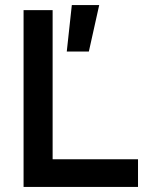

<svg xmlns="http://www.w3.org/2000/svg" viewBox="-20 -740 583 760"><path d="M73.3 0V-700H188.3V0ZM132.3 0V-109.7H526.3V0ZM244.3 -536 264.3 -720H372.7L331.7 -536Z"/></svg>

Font: Fustat
Style: Regular
Weight: 400
Designer: Mohamed Gaber, Khaled Hosny, Laura Garcia Mut
Foundry: Kief Type Foundry, Alif Type Foundry, Hard Type Foundry
Version: Version 1.007